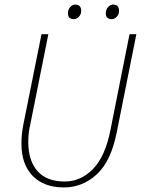

<svg xmlns="http://www.w3.org/2000/svg" viewBox="-20 -810 640 842"><path d="M260 12Q173 12 123.5 -38.5Q74 -89 74 -180Q74 -219 82 -262L162 -660H192L114 -270Q104 -230 104 -188Q104 -105 144.5 -59.5Q185 -14 264 -14Q334 -14 387.5 -68.5Q441 -123 464 -238L548 -660H578L492 -230Q467 -103 404.5 -45.5Q342 12 260 12ZM304 -726Q278 -726 278 -752Q278 -768 288 -779Q298 -790 310 -790Q336 -790 336 -762Q336 -747 326 -736.5Q316 -726 304 -726ZM470 -726Q444 -726 444 -752Q444 -768 454 -779Q464 -790 476 -790Q502 -790 502 -762Q502 -747 492 -736.5Q482 -726 470 -726Z"/></svg>

Font: TypoPRO Source Code Pro
Style: Italic
Weight: 200
Italic angle: -11°
Monospace: yes
Designer: Paul D. Hunt, Teo Tuominen
Foundry: Adobe Systems Incorporated
Version: Version 1.030;PS 1.0;hotconv 1.0.84;makeotf.lib2.5.63406